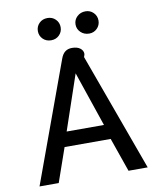

<svg xmlns="http://www.w3.org/2000/svg" viewBox="-96 -978 872 1054"><g transform="rotate(-10 339.5 -451.5)"><path d="M282 -668Q291 -694 306.5 -706Q322 -718 345 -718Q374 -718 390.5 -705.5Q407 -693 407 -674Q407 -670 402 -657L641 0H534L468 -189H211L145 0H38ZM445 -271 341 -577 237 -271ZM177 -841Q177 -867 195 -885Q213 -903 241 -903Q268 -903 286 -885Q304 -867 304 -841Q304 -815 286 -797Q268 -779 241 -779Q213 -779 195 -797Q177 -815 177 -841ZM387 -841Q387 -867 406 -885Q425 -903 453 -903Q479 -903 497 -885Q515 -867 515 -841Q515 -815 497 -797Q479 -779 453 -779Q425 -779 406 -797Q387 -815 387 -841Z"/></g></svg>

Font: Niramit Medium
Style: Regular
Weight: 500
Designer: Katatrad Aksorn Co.,Ltd.
Foundry: Cadson Demak Co.,Ltd.
Version: Version 1.000; ttfautohint (v1.6)